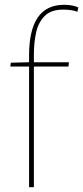

<svg xmlns="http://www.w3.org/2000/svg" viewBox="-20 -779 346 799"><path d="M101 -502H23L25 -518L101 -520V-549Q101 -653 137 -706Q173 -759 247 -759Q265 -759 280.5 -756Q296 -753 306 -748L302 -730Q290 -735 274 -737Q258 -739 243 -739Q192 -739 165.5 -712Q139 -685 130 -642.5Q121 -600 121 -553V-520H267L265 -502H121V0H101Z"/></svg>

Font: Murecho Thin
Style: Regular
Weight: 100
Designer: Neil Summerour
Foundry: Positype
Version: Version 1.010